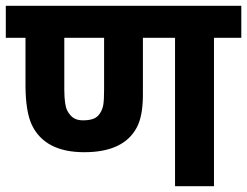

<svg xmlns="http://www.w3.org/2000/svg" viewBox="-20 -642 852 662"><path d="M338.9 -511.7H201.7V-332.5Q202.1 -278.8 211.9 -260.7Q221.7 -242.2 234.9 -234.4Q248 -226.6 268.6 -227.1Q289.1 -227.5 301.8 -232.4Q315.4 -237.3 324.2 -250.5Q333 -263.7 335.9 -279.3Q338.9 -294.9 338.9 -333.5ZM472.7 -511.7V-314.9Q472.7 -241.2 451.2 -201.7Q405.8 -117.2 270.5 -117.2Q134.8 -117.2 89.8 -211.4Q68.4 -256.8 67.9 -345.7V-511.7H0V-622.1H812V-511.7H717.8V0H583.5V-511.7Z"/></svg>

Font: NotoSans-Bold
Style: Bold
Weight: 700
Designer: Monotype Design team
Foundry: Monotype Imaging Inc.
Version: Version 1.04